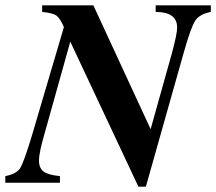

<svg xmlns="http://www.w3.org/2000/svg" viewBox="-47 -689 815 724"><path d="M748 -669V-644Q706 -636 689.5 -611.5Q673 -587 646 -491L503 15H475L218 -532L119 -178Q100 -112 100 -84Q100 -55 117.5 -42Q135 -29 179 -25V0H-27V-25Q15 -33 29 -55Q43 -77 74 -180L194 -587Q179 -621 165.5 -630.5Q152 -640 112 -644V-669H305L521 -202L602 -491Q621 -562 621 -585Q621 -644 540 -644V-669Z"/></svg>

Font: STIX MathJax Main
Style: Bold Italic
Weight: 700
Italic angle: -16.33°
Designer: MicroPress Inc., with final additions and corrections provided by Coen Hoffman, Elsevier (retired)
Version: Version 1.1.1